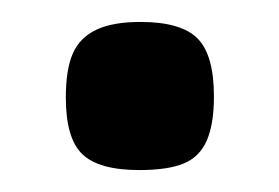

<svg xmlns="http://www.w3.org/2000/svg" viewBox="-20 -145 254 175"><path d="M107 10Q70 10 55 -4.5Q40 -19 40 -56Q40 -82 46.5 -96.5Q53 -111 68 -118Q83 -125 108 -125Q145 -125 160 -110Q175 -95 175 -57Q175 -32 168.5 -17Q162 -2 147.5 4Q133 10 107 10Z"/></svg>

Font: Fredoka Light Medium
Style: Regular
Weight: 500
Version: Version 2.001